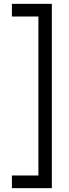

<svg xmlns="http://www.w3.org/2000/svg" viewBox="-20 -860 357 1000"><path d="M250 120H42V54H180V-774H42V-840H250Z"/></svg>

Font: Cooper Hewitt
Style: Book
Weight: 705
Designer: Village Type and Design LLC
Foundry: Cooper Hewitt Smithsonian Design Museum
Version: 1.000; ttfautohint (v1.8.1)